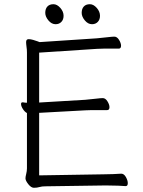

<svg xmlns="http://www.w3.org/2000/svg" viewBox="-20 -884 678 912"><path d="M417 -769Q434 -769 444.5 -780Q455 -791 455 -809Q455 -829 439.5 -846.5Q424 -864 407 -864Q388 -864 378 -853Q368 -842 368 -823Q368 -805 383 -787Q398 -769 417 -769ZM244 -769Q261 -769 271.5 -780Q282 -791 282 -809Q282 -829 266.5 -846.5Q251 -864 234 -864Q215 -864 205 -853Q195 -842 195 -823Q195 -805 210 -787Q225 -769 244 -769ZM576 0H577Q587 0 587 -14Q587 -27 578 -43Q569 -59 556 -59H555Q540 -58 517 -57Q494 -56 472 -56L166 -51V-348L386 -360Q400 -361 416 -361Q432 -361 447 -361H489Q500 -361 500 -375Q500 -387 490.5 -402.5Q481 -418 468 -418Q459 -418 433.5 -415Q408 -412 385 -410L166 -397V-634L441 -652Q455 -653 471 -653Q487 -653 502 -653H544Q555 -653 555 -667Q555 -679 545.5 -694.5Q536 -710 523 -710Q514 -710 488.5 -707Q463 -704 440 -702L168 -684Q168 -684 159 -687.5Q150 -691 137.5 -694.5Q125 -698 116 -698Q104 -698 104 -684Q104 -680 104.5 -674.5Q105 -669 106 -661Q108 -649 108 -634.5Q108 -620 108 -604V-396Q103 -396 98.5 -396.5Q94 -397 89 -398H87Q80 -398 80 -390Q80 -380 88.5 -366.5Q97 -353 108 -347V-84Q108 -72 104.5 -58Q101 -44 101 -37Q101 -26 114.5 -9Q128 8 141 8Q156 8 167.5 4.5Q179 1 195 1L473 -3H489Q515 -3 541.5 -2Q568 -1 576 0Z"/></svg>

Font: Klee One
Style: Regular
Weight: 400
Designer: Fontworks Inc.
Foundry: Fontworks Inc.
Version: Version 1.100